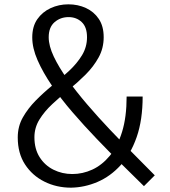

<svg xmlns="http://www.w3.org/2000/svg" viewBox="-20 -856 786 887"><path d="M308 11Q241 11 185 -17Q129 -45 95.5 -96.5Q62 -148 62 -221Q62 -272 85.5 -313.5Q109 -355 145 -391.5Q181 -428 222 -461.5Q263 -495 299.5 -529Q336 -563 359 -601Q382 -639 382 -684Q382 -731 357.5 -754Q333 -777 297 -777Q259 -777 232 -753.5Q205 -730 205 -684Q205 -644 228.5 -594.5Q252 -545 292 -489Q332 -433 382.5 -374Q433 -315 488 -257Q543 -199 596.5 -145.5Q650 -92 695 -46L645 4Q597 -43 540.5 -99Q484 -155 426 -215.5Q368 -276 314.5 -338Q261 -400 219.5 -461Q178 -522 153.5 -578Q129 -634 129 -683Q129 -734 152.5 -767.5Q176 -801 214 -818.5Q252 -836 296 -836Q340 -836 377 -819Q414 -802 436.5 -768.5Q459 -735 459 -684Q459 -633 435.5 -590.5Q412 -548 376 -512Q340 -476 299 -442.5Q258 -409 221.5 -375Q185 -341 162 -303.5Q139 -266 139 -222Q139 -168 163 -130Q187 -92 227 -72Q267 -52 314 -52Q362 -52 406.5 -72.5Q451 -93 487 -136Q523 -179 544 -247Q565 -315 565 -410H639Q639 -302 611.5 -223Q584 -144 537 -92.5Q490 -41 430.5 -15.5Q371 10 308 11Z"/></svg>

Font: Yaldevi
Style: Regular
Weight: 400
Designer: Sol Matas, Rajitha Manaperi, Kosala Senevirathne
Foundry: Mooniak
Version: Version 1.100